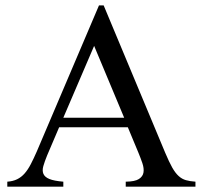

<svg xmlns="http://www.w3.org/2000/svg" viewBox="-20 -698 759 718"><path d="M450.2 0V-18.6Q484.9 -19 499.5 -28.6Q514.2 -38.1 516.6 -53.2Q519 -68.4 512.5 -87.6Q505.9 -106.9 497.6 -127L458 -222.2H201.2L156.2 -116.7Q147 -94.2 142.1 -77.1Q137.2 -60.1 142.3 -47.9Q147.5 -35.6 164.8 -28.6Q182.1 -21.5 216.8 -18.6V0H7.3V-18.6Q28.3 -20 43.9 -27.6Q59.6 -35.2 72 -49.3Q84.5 -63.5 95.2 -84.2Q106 -105 117.7 -131.8L350.1 -677.7H367.7L597.7 -127Q612.3 -92.3 624 -71.5Q635.7 -50.8 648.2 -39.6Q660.6 -28.3 675.5 -24.2Q690.4 -20 710.9 -18.6V0ZM332 -526.4 216.8 -257.8H444.3Z"/></svg>

Font: Doulos SIL Eur
Style: Regular
Weight: 400
Designer: Walt Agee, Victor Gaultney, Peter Martin, Debbi Hosken, Becca Hirsbrunner
Foundry: SIL International
Version: Version 5.000